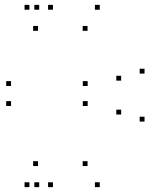

<svg xmlns="http://www.w3.org/2000/svg" viewBox="-20 -760 660 790"><path d="M340.7 -324V-344H320.7V-324ZM340.7 -406.2V-426.2H320.7V-406.2ZM25.5 -406.2V-426.2H5.5V-406.2ZM25.5 -324V-344H5.5V-324ZM390.5 10V-10H370.5V10ZM574.7 -259.8V-279.8H554.7V-259.8ZM574.7 -457.2V-477.2H554.7V-457.2ZM390.5 -720V-740H370.5V-720ZM141.3 -720V-740H121.3V-720ZM136.3 -633.2V-653.2H116.3V-633.2ZM340.2 -633.2V-653.2H320.2V-633.2ZM478.5 -428.2V-448.2H458.5V-428.2ZM478.5 -288.8V-308.8H458.5V-288.8ZM340.2 -76.8V-96.8H320.2V-76.8ZM136.3 -76.8V-96.8H116.3V-76.8ZM141.3 10V-10H121.3V10ZM197.8 10V-10H177.8V10ZM197.8 -720V-740H177.8V-720ZM101 -720V-740H81V-720ZM101 10V-10H81V10Z"/></svg>

Font: Monaspace Krypton Dots Var
Style: Regular
Weight: 400
Designer: Riley Cran and the Lettermatic Team
Version: Version 1.100 (Monaspace Krypton Dots)